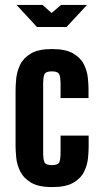

<svg xmlns="http://www.w3.org/2000/svg" viewBox="-20 -755 406 783"><path d="M193 8Q248.5 8 279.2 -10Q310 -28 323 -55Q336 -82 338.8 -109.2Q341.5 -136.5 341.5 -154.5V-202H227V-126Q227 -109 222.5 -95.2Q218 -81.5 191.5 -81.5Q165 -81.5 160.5 -95.5Q156 -109.5 156 -126V-418Q156 -436.5 160.5 -450.2Q165 -464 191 -464Q218 -464 222.5 -449.8Q227 -435.5 227 -418V-355H341V-392.5Q341 -410.5 338.2 -437.8Q335.5 -465 322.5 -491.8Q309.5 -518.5 278.8 -536.8Q248 -555 192.5 -555Q136.5 -555 106 -536.8Q75.5 -518.5 62.2 -491Q49 -463.5 46.2 -435.2Q43.5 -407 43.5 -387.5V-159.5Q43.5 -140 46.2 -112Q49 -84 62.2 -56.5Q75.5 -29 106.2 -10.5Q137 8 193 8ZM130.5 -645H251.5L335 -735H229L190.5 -702L153.5 -735H47.5Z"/></svg>

Font: League Gothic SemiExpanded
Style: Regular
Weight: 400
Width: 6
Designer: The League of Moveable Type
Version: Version 1.600; ttfautohint (v1.8.3)